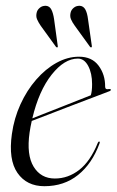

<svg xmlns="http://www.w3.org/2000/svg" viewBox="-20 -634 402 662"><path d="M323 -139Q297.5 -69.5 249.2 -30.8Q201 8 133 8Q72 8 40.2 -37.8Q8.5 -83.5 21 -172Q28.5 -226 50.5 -274.2Q72.5 -322.5 104.8 -359.5Q137 -396.5 175 -417.5Q213 -438.5 252.5 -438.5Q297 -438.5 320 -407.5Q343 -376.5 342.5 -335Q342.5 -324 356 -327Q361 -328 362 -325Q363 -322 358.5 -320Q354.5 -318.5 333 -310.2Q311.5 -302 279.8 -290Q248 -278 212.8 -264.5Q177.5 -251 144.8 -238.2Q112 -225.5 89.5 -217Q85 -197.5 82 -177Q71 -100 96 -59.2Q121 -18.5 169 -18.5Q215 -18.5 253.2 -48.2Q291.5 -78 317 -141Q319 -146 322 -146Q325.5 -145.5 323 -139ZM248.5 -432Q202 -432 158 -376.5Q114 -321 91.5 -226Q113 -234.5 142.2 -246Q171.5 -257.5 201.2 -269.2Q231 -281 255.8 -290.8Q280.5 -300.5 293 -305.5Q297.5 -318.5 297.5 -344Q297.5 -381.5 284 -406.8Q270.5 -432 248.5 -432ZM166.5 -567.5 179 -476.5Q180 -472.5 178.5 -471Q175.5 -469.5 173 -472.5L120.5 -545Q112.5 -556.5 107.8 -567.5Q103 -578.5 107 -592.5Q109.5 -601 118 -607.8Q126.5 -614.5 138.5 -614Q151 -613 157.2 -600.8Q163.5 -588.5 166.5 -567.5ZM283.5 -567.5 296.5 -476.5Q297.5 -472.5 295.5 -471Q293 -469.5 290.5 -472.5L238 -545Q229.5 -556.5 224.8 -567.5Q220 -578.5 224 -592.5Q226.5 -601 235 -607.8Q243.5 -614.5 255.5 -614Q268 -613 274.5 -600.8Q281 -588.5 283.5 -567.5Z"/></svg>

Font: Fraunces 144pt Light
Style: Italic
Weight: 300
Italic angle: -16°
Version: Version 1.000;[0bf87f6ff]